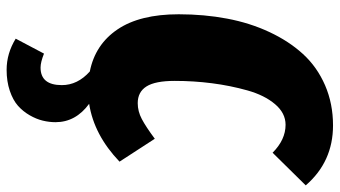

<svg xmlns="http://www.w3.org/2000/svg" viewBox="-242 -514 1021 577"><g transform="rotate(90 268.5 -225.5)"><path d="M397 -180.2 465.8 -74.2Q385.7 2.4 292 17.1Q347.2 57.6 347.2 118.2Q347.2 137.2 342.5 156.5Q337.9 175.8 326.4 195.8Q314.9 215.8 297.9 231Q280.8 246.1 252.7 255.6Q224.6 265.1 189.9 265.1Q140.6 265.1 96.2 237.8L141.1 152.8Q167 163.1 183.1 163.1Q235.8 163.1 235.8 99.1Q235.8 51.8 194.8 15.1Q113.8 -1 68.4 -68.1Q22.9 -135.3 22.9 -252Q22.9 -328.6 35.9 -397.2Q48.8 -465.8 76.2 -524.4Q103.5 -583 142.3 -625.5Q181.2 -668 236.3 -691.9Q291.5 -715.8 356.9 -715.8Q466.3 -715.8 537.1 -633.8L439 -534.2Q399.9 -573.2 355 -573.2Q319.8 -573.2 293 -541.5Q266.1 -509.8 251.7 -458.5Q237.3 -407.2 230.2 -352.1Q223.1 -296.9 223.1 -240.2Q223.1 -181.6 239.7 -155.3Q256.3 -128.9 290 -128.9Q314.5 -128.9 337.6 -141.1Q360.8 -153.3 397 -180.2Z"/></g></svg>

Font: Fira Sans Compressed Heavy
Style: Italic
Weight: 900
Width: 3
Italic angle: -8°
Designer: Carrois Corporate & Edenspiekermann AG
Foundry: Carrois Corporate GbR & Edenspiekermann AG
Version: Version 4.203;PS 004.203;hotconv 1.0.88;makeotf.lib2.5.64775